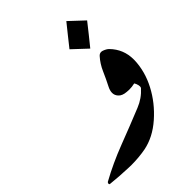

<svg xmlns="http://www.w3.org/2000/svg" viewBox="-198 -787 889 889"><g transform="rotate(-45 246.0 -342.5)"><path d="M229.5 -8.3Q184.1 0 137.2 0Q127.4 0 117.2 -0.5Q60.1 -2.4 5.4 -8.3Q0 -8.3 0 -14.2Q0 -19.5 4.4 -22.5Q82 -65.4 169.4 -98.9Q256.8 -132.3 343.3 -167.5Q387.7 -185.1 419.4 -220.7Q421.9 -224.1 421.9 -229.5Q421.9 -233.4 420.9 -238.3Q418 -250.5 412.6 -258.3Q395 -253.9 375.5 -253.9Q368.2 -253.9 360.8 -254.9Q333 -256.8 320.3 -271.5Q309.1 -283.7 309.1 -299.8Q309.1 -314.5 318.4 -332.5Q335 -364.7 350.1 -399.4Q365.2 -434.1 389.2 -460.9Q397 -469.7 407.2 -469.7Q412.1 -469.7 417.5 -467.8Q434.6 -461.4 443.4 -452.6Q489.7 -405.3 489.7 -338.9V-332.5Q487.3 -261.7 451.9 -194.1Q416.5 -126.5 356.7 -74Q296.9 -21.5 229.5 -8.3ZM464.8 -618.7Q444.3 -592.3 423.8 -566.9Q403.3 -541.5 382.8 -516.1L312.5 -582Q332.5 -607.9 353.3 -633.3Q374 -658.7 394.5 -684.6Z"/></g></svg>

Font: Aref Ruqaa
Style: Regular
Weight: 400
Designer: Abdullah Aref
Version: Version 1.002